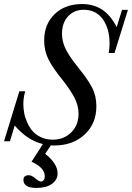

<svg xmlns="http://www.w3.org/2000/svg" viewBox="-44 -696 644 936"><path d="M220.7 13.2Q218.3 13.2 212.6 12.9Q207 12.7 204.1 12.7L176.3 53.7Q236.8 101.6 236.8 149.4Q236.8 180.7 209 200.4Q181.2 220.2 133.8 220.2Q70.3 220.2 70.3 180.7Q70.3 158.2 97.2 158.2Q110.4 158.2 128.4 173.8Q147 189 155.3 189Q163.1 189 168.7 182.4Q174.3 175.8 174.3 163.1Q174.3 121.6 109.9 92.3L165 6.3Q89.8 -11.7 27.8 -84L4.4 -7.3H-24.4L50.3 -251H79.1Q69.8 -221.7 69.8 -188Q69.8 -167 74 -144.8Q78.1 -122.6 88.6 -98.9Q99.1 -75.2 115 -56.9Q130.9 -38.6 156.2 -26.9Q181.6 -15.1 213.4 -15.1Q267.6 -15.1 303.2 -50.5Q338.9 -85.9 338.9 -141.6Q338.9 -183.1 317.4 -222.7Q295.9 -262.2 259.8 -307.6Q212.4 -366.2 191.9 -407.2Q171.4 -448.2 171.4 -498.5Q171.4 -578.1 222.4 -627.2Q273.4 -676.3 356.4 -676.3Q411.1 -676.3 452.6 -649.9Q494.1 -623.5 524.9 -564L550.8 -647.9H579.6L514.2 -437.5H485.8Q490.2 -460.9 490.2 -482.9Q490.2 -556.6 457 -602.5Q423.8 -648.4 363.8 -648.4Q317.9 -648.4 288.1 -616.7Q258.3 -585 258.3 -531.7Q258.3 -508.8 264.9 -486.1Q271.5 -463.4 284.9 -440.9Q298.3 -418.5 309.1 -403.6Q319.8 -388.7 337.4 -366.7Q383.8 -309.6 404.8 -269.3Q425.8 -229 425.8 -177.7Q425.8 -93.3 368.4 -40Q311 13.2 220.7 13.2Z"/></svg>

Font: Elstob 14pt
Style: Italic
Weight: 400
Italic angle: -20°
Designer: Peter S. Baker
Version: Version 1.015